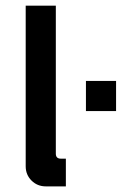

<svg xmlns="http://www.w3.org/2000/svg" viewBox="-20 -663 469 683"><path d="M71.4 -642.9H178.6V-116.4Q178.6 -98.6 196.4 -98.6H214.3V0H142.9Q112.9 0 92.1 -20.7Q71.4 -41.4 71.4 -71.4ZM285.7 -375H392.9V-267.9H285.7Z"/></svg>

Font: Aire Exterior
Style: Regular
Weight: 400
Width: 4
Designer: Jayvee Enaguas (HarvettFox96)
Version: 20190503.02